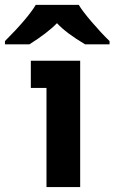

<svg xmlns="http://www.w3.org/2000/svg" viewBox="-47 -759 464 779"><path d="M278.3 0H141.6V-402.3H78.1V-512.7H278.3ZM397.5 -579.1H298.3Q221.7 -624.5 184.1 -665Q146 -625.5 72.3 -579.1H-26.9V-592.3Q65.4 -684.6 98.1 -739.3H272.5Q287.6 -713.9 325 -670.2Q362.3 -626.5 397.5 -592.3Z"/></svg>

Font: Cadman
Style: Bold
Weight: 700
Designer: Paul James MIller
Foundry: High-Logic / Made with FontCreator
Version: Version 2.114;March 28, 2021;FontCreator 13.0.0.2683 64-bit